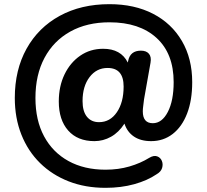

<svg xmlns="http://www.w3.org/2000/svg" viewBox="-20 -735 992 921"><path d="M455 -149Q508 -149 540.5 -196.5Q573 -244 573 -320Q573 -409 496 -409Q443 -409 409.5 -365Q376 -321 376 -250Q376 -201 397 -175Q418 -149 455 -149ZM486 166Q389 166 309.5 135Q230 104 172 47Q114 -10 82.5 -89.5Q51 -169 51 -265Q51 -400 107.5 -501.5Q164 -603 266.5 -659Q369 -715 505 -715Q625 -715 714 -669Q803 -623 852.5 -538.5Q902 -454 902 -341Q902 -254 877.5 -190.5Q853 -127 808.5 -92.5Q764 -58 705 -58Q655 -58 622.5 -80Q590 -102 577 -142Q550 -100 512.5 -79Q475 -58 433 -58Q352 -58 307 -109Q262 -160 262 -248Q262 -321 289.5 -378Q317 -435 365 -468Q413 -501 475 -501Q560 -501 593 -435L595 -444Q605 -492 656 -492Q682 -492 694.5 -477Q707 -462 702 -434L671 -259Q669 -241 667 -226.5Q665 -212 665 -201Q665 -144 713 -144Q757 -144 785 -198Q813 -252 813 -341Q813 -478 731 -553Q649 -628 505 -628Q397 -628 317 -583.5Q237 -539 193.5 -457.5Q150 -376 150 -265Q150 -158 191.5 -81Q233 -4 308.5 37.5Q384 79 486 79Q548 79 601 63.5Q654 48 696 22Q718 9 734 15Q750 21 756.5 37Q763 53 757.5 71Q752 89 731 101Q687 131 624 148.5Q561 166 486 166Z"/></svg>

Font: Chiron GoRound TC
Style: Bold
Weight: 700
Designer: Ryoko NISHIZUKA 西塚涼子 (kana, bopomofo & ideographs); Paul D. Hunt (Latin, Greek & Cyrillic); Sandoll Communications 산돌커뮤니
Foundry: Adobe
Version: Version 1.000;hotconv 1.1.1;makeotfexe 2.6.0